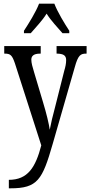

<svg xmlns="http://www.w3.org/2000/svg" viewBox="-20 -786 490 1042"><path d="M110 -619V-606H147C175 -639 209 -673 233 -712C257 -673 291 -639 319 -606H356V-619C331 -657 292 -721 275 -766H192C175 -721 135 -657 110 -619ZM28 190V236H37C184 236 210 190 266 -5L386 -422C404 -487 417 -495 448 -495H450V-536H287V-495H290C323 -494 339 -486 339 -460C339 -441 335 -423 329 -403L279 -205C266 -157 257 -119 250 -82C245 -116 233 -167 213 -233L165 -394C156 -423 150 -445 150 -462C150 -481 161 -495 198 -495H201V-536H3V-495H6C37 -495 46 -486 61 -442L204 3C173 122 131 190 28 190Z"/></svg>

Font: Noto Serif Sinhala ExtraCondensed
Style: Regular
Weight: 400
Width: 2
Designer: Jelle Bosma - Monotype Design Team
Foundry: Monotype Imaging Inc.
Version: Version 2.007